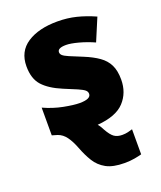

<svg xmlns="http://www.w3.org/2000/svg" viewBox="-147 -656 827 988"><g transform="rotate(-20 266.5 -161.5)"><path d="M362.8 240.2Q300.3 240.2 263.4 220Q226.6 199.7 205.1 164.8Q183.6 129.9 167 85.9Q151.9 46.4 133.5 21.2Q115.2 -3.9 88.9 -13.2Q82.5 -15.6 73.5 -17.8Q64.5 -20 59.1 -22V-173.8Q111.3 -149.9 165.5 -139.4Q219.7 -128.9 251 -128.9Q313 -128.9 313 -157.2Q313 -169.4 303 -178Q293 -186.5 267.3 -197.8Q241.7 -209 194.8 -228Q126 -256.8 92 -294.4Q58.1 -332 58.1 -399.9Q58.1 -481 120.6 -522Q183.1 -563 286.1 -563Q340.8 -563 388.9 -551Q437 -539.1 488.8 -516.1L437 -393.1Q395.5 -411.6 353.5 -422.9Q311.5 -434.1 287.1 -434.1Q240.2 -434.1 240.2 -411.1Q240.2 -400.9 248.8 -393.1Q257.3 -385.3 281.2 -375Q305.2 -364.7 351.1 -346.2Q398.9 -326.7 430.4 -304.4Q461.9 -282.2 477.5 -250.5Q493.2 -218.8 493.2 -169.9Q493.2 -98.1 448.2 -49.3Q403.3 -0.5 299.8 7.8Q306.2 14.6 311.5 23.4Q316.9 32.2 321.8 42Q340.8 76.2 357.9 88.1Q375 100.1 401.9 100.1Q418.9 100.1 432.9 96.7Q446.8 93.3 458 89.8V227.1Q442.9 231.4 418.7 235.8Q394.5 240.2 362.8 240.2Z"/></g></svg>

Font: Open Sans ExtraBold
Style: Regular
Weight: 800
Designer: Monotype Design Team
Foundry: Monotype Imaging Inc.
Version: Version 3.003; ttfautohint (v1.8.4)